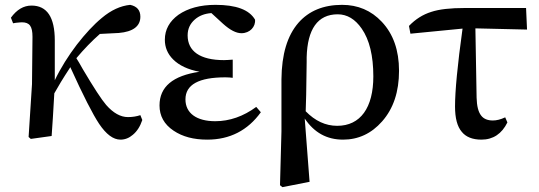

<svg xmlns="http://www.w3.org/2000/svg" viewBox="-20 -561 2222 792"><path d="M477 15C496 15 513 8 528 -5C545 -19 558 -39 567 -66L559 -86C544 -81 527 -78 508 -78C477 -78 447 -95 418 -128C399 -150 367 -199 322 -275C311 -295 302 -310 295 -321C327 -359 359 -392 392 -421L470 -425C529 -430 559 -453 559 -492C559 -519 545 -535 517 -541C477 -537 438 -519 400 -487C366 -459 332 -422 297 -377C262 -331 231 -282 206 -230V-394C206 -490 174 -538 110 -538C77 -538 49 -521 25 -488L34 -465C36 -465 40 -466 46 -467C57 -468 65 -469 70 -469C102 -469 114 -453 114 -409L112 -214L98 4L107 12L193 0C196 -42 200 -101 204 -176C219 -203 240 -238 267 -279C268 -281 269 -283 270 -284C323 -167 363 -89 389 -50C418 -7 447 15 477 15Z M835 15C928 15 1002 -23 1056 -98L1037 -120C984 -81 927 -61 868 -61C791 -61 745 -94 745 -151C745 -212 800 -242 910 -242C922 -242 932 -241 940 -240V-315C925 -314 913 -313 904 -313C805 -313 754 -350 754 -415C754 -442 764 -463 783 -480C801 -496 824 -505 852 -507L900 -463C929 -437 954 -424 976 -424C1011 -424 1035 -451 1032 -480C1008 -521 954 -541 869 -541C806 -541 755 -527 716 -500C679 -473 660 -439 660 -397C660 -366 671 -339 694 -316C719 -291 755 -274 803 -265C693 -249 638 -203 638 -126C638 -83 657 -48 696 -22C733 3 779 15 835 15Z M1257 189 1237 -72C1276 -14 1328 15 1395 15C1458 15 1512 -10 1556 -60C1603 -113 1626 -183 1626 -269C1626 -354 1602 -421 1555 -471C1511 -518 1456 -541 1391 -541C1314 -541 1254 -516 1211 -467C1165 -414 1142 -337 1141 -234V-19L1135 203L1145 211ZM1241 -102C1242 -125 1244 -193 1245 -306C1245 -320 1245 -326 1245 -325C1248 -440 1290 -502 1373 -502C1412 -502 1445 -482 1472 -443C1504 -397 1520 -331 1520 -246C1520 -117 1467 -42 1371 -42C1323 -42 1280 -62 1241 -102Z M1966 15C2014 15 2050 -9 2073 -56L2064 -77C2045 -68 2028 -64 2013 -64C1991 -64 1975 -71 1965 -84C1953 -99 1947 -123 1946 -158L1941 -444L2154 -439L2150 -528H1898C1838 -528 1792 -523 1759 -512C1724 -501 1694 -482 1667 -454L1673 -422L1888 -443C1867 -292 1857 -185 1857 -122C1857 -74 1866 -39 1885 -17C1902 4 1929 15 1966 15Z"/></svg>

Font: AllPunType SemiBold
Style: Regular
Weight: 600
Version: 1.0